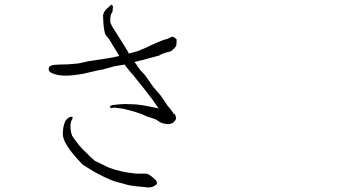

<svg xmlns="http://www.w3.org/2000/svg" viewBox="-20 -784 1540 836"><path d="M321.3 -507.8 366.2 -517.6Q465.8 -532.2 471.7 -534.2Q488.3 -538.1 499 -540Q497.1 -544.9 490.2 -555.7Q477.5 -577.1 466.8 -593.8Q462.9 -600.6 457 -610.4V-611.3Q441.4 -627.9 438.5 -634.8Q437.5 -637.7 434.6 -648.4V-649.4Q431.6 -664.1 431.6 -668Q429.7 -687.5 429.7 -693.4Q428.7 -713.9 428.7 -717.8Q431.6 -726.6 432.6 -730.5Q433.6 -732.4 441.4 -742.2Q443.4 -745.1 453.1 -752.9Q463.9 -763.7 465.3 -763.7Q466.8 -763.7 466.8 -762.7Q471.7 -759.8 471.7 -752.9Q469.7 -733.4 469.7 -732.4Q463.9 -724.6 461.9 -716.8Q460.9 -713.9 460.9 -708Q460.9 -707 460.9 -704.1L460 -703.1V-699.2Q460 -697.3 460 -689.5Q460 -685.5 467.8 -669.9L505.9 -609.4L535.2 -562.5Q537.1 -558.6 541 -550.8Q571.3 -558.6 580.1 -561.5L624 -580.1Q629.9 -584 666 -599.6Q703.1 -615.2 705.1 -613.3Q707 -613.3 730.5 -625Q730.5 -623 735.4 -623Q738.3 -623 748 -613.3Q750 -611.3 749 -607.4Q749 -604.5 748 -589.8V-588.9Q748 -584 740.2 -575.2Q731.4 -565.4 726.6 -562.5Q722.7 -559.6 711.9 -557.6Q685.5 -550.8 672.9 -542Q666 -540 599.6 -522.5Q596.7 -521.5 571.3 -515.6Q568.4 -514.6 565.4 -513.7Q568.4 -510.7 571.3 -506.8Q588.9 -480.5 591.8 -477.5L610.4 -458L648.4 -404.3L678.7 -369.1L700.2 -337.9Q710 -321.3 718.8 -313.5Q732.4 -295.9 732.4 -294.9Q734.4 -292 735.4 -289.1Q741.2 -286.1 742.2 -286.1L745.1 -277.3Q746.1 -275.4 746.1 -272.5Q746.1 -269.5 746.1 -268.6V-267.6Q746.1 -262.7 740.2 -255.9Q733.4 -249 731.4 -248Q715.8 -243.2 712.9 -243.2Q710 -243.2 703.1 -244.1Q690.4 -247.1 689.5 -247.1Q682.6 -249 676.8 -252Q671.9 -254.9 662.1 -261.7Q656.2 -265.6 645.5 -268.6Q624 -275.4 621.1 -276.4Q596.7 -287.1 594.7 -288.1Q576.2 -294.9 543.9 -303.7Q517.6 -310.5 508.8 -311.5Q496.1 -313.5 479.5 -315.4Q464.8 -313.5 463.9 -313.5Q458 -315.4 459 -320.3Q460 -323.2 467.8 -326.2Q475.6 -327.1 483.4 -328.1Q487.3 -329.1 503.9 -330.1Q514.6 -331.1 528.3 -331.1Q528.3 -331.1 549.8 -330.1Q575.2 -330.1 581.1 -328.1Q586.9 -328.1 609.4 -324.2Q627.9 -321.3 668 -312.5Q668.9 -311.5 670.9 -311.5Q665 -320.3 648.4 -343.8L640.6 -354.5Q612.3 -392.6 568.4 -446.3Q560.5 -458 552.7 -464.8Q537.1 -483.4 531.2 -491.2L522.5 -502.9Q515.6 -502 499 -499Q481.4 -496.1 476.6 -495.1Q469.7 -493.2 462.9 -491.2Q447.3 -486.3 445.3 -486.3Q445.3 -486.3 433.6 -483.4L432.6 -482.4Q403.3 -477.5 397.5 -475.6Q344.7 -462.9 342.8 -462.9Q322.3 -459 293.9 -456.1Q262.7 -453.1 241.2 -456.1Q219.7 -459 205.6 -465.8Q191.4 -472.7 191.9 -482.9Q192.4 -493.2 198.7 -496.6Q205.1 -500 216.8 -501.5Q228.5 -502.9 238.3 -502.9Q248 -502.9 256.8 -503.4Q265.6 -503.9 277.3 -503.9Q313.5 -506.8 321.3 -507.8ZM620.1 32.2Q614.3 30.3 595.7 29.3Q569.3 27.3 566.4 26.4Q538.1 22.5 529.3 19.5Q522.5 16.6 490.2 8.8Q475.6 5.9 437.5 -11.7Q401.4 -29.3 388.7 -37.1Q348.6 -61.5 340.8 -66.4Q337.9 -68.4 306.6 -103.5Q293 -120.1 293 -120.1Q293 -121.1 283.2 -132.8Q272.5 -148.4 263.7 -164.1Q256.8 -177.7 254.9 -188.5Q252.9 -197.3 253.9 -211.9Q254.9 -230.5 258.8 -241.2Q261.7 -253.9 268.6 -262.7Q275.4 -270.5 284.2 -274.4Q292 -277.3 295.9 -274.4Q296.9 -273.4 294.9 -265.6Q290 -258.8 288.1 -250Q286.1 -236.3 287.1 -222.7Q289.1 -205.1 293.9 -193.4Q296.9 -187.5 315.4 -163.1Q324.2 -150.4 335.9 -138.7Q341.8 -131.8 353.5 -121.1Q363.3 -111.3 373 -101.6Q390.6 -85 392.6 -84L428.7 -66.4Q455.1 -52.7 463.9 -50.8Q478.5 -44.9 508.8 -38.1Q514.6 -36.1 539.1 -32.2Q566.4 -28.3 571.3 -28.3Q587.9 -27.3 602.5 -28.3Q619.1 -28.3 626 -25.4Q628.9 -24.4 642.6 -13.7Q650.4 -7.8 655.3 -2.9Q662.1 3.9 663.1 9.8Q664.1 15.6 661.1 19Q658.2 22.5 650.4 26.4Q640.6 30.3 638.7 31.2Q630.9 32.2 620.1 32.2Z"/></svg>

Font: ToneOZ-YinPZ-Tsuipita-TC
Style: Regular
Weight: 400
Designer: ÂÆ£ÂøóÂáåJeffrey Xuan(jeffreyx@gmail.com, ToneOZ.com) ÈòøÂù§(cjkFonts)
Foundry: ToneOZ
Version: Version 0.24071